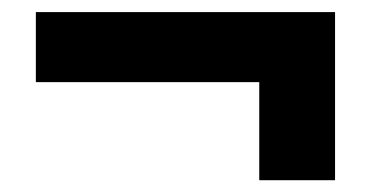

<svg xmlns="http://www.w3.org/2000/svg" viewBox="-20 -475 626 324"><path d="M40.5 -336.4V-454.6H545.4V-170.9H417.5V-336.4Z"/></svg>

Font: Cascadia Code PL
Style: Bold
Weight: 700
Monospace: yes
Designer: Aaron Bell
Foundry: Saja Typeworks
Version: Version 2404.023; ttfautohint (v1.8.4)